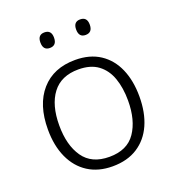

<svg xmlns="http://www.w3.org/2000/svg" viewBox="-133 -825 855 939"><g transform="rotate(-20 295.0 -355.0)"><path d="M533 -267Q533 -183 505.5 -121Q478 -59 424.5 -24.5Q371 10 294 10Q220 10 167 -24Q114 -58 85.5 -120.5Q57 -183 57 -267Q57 -396 121 -469Q185 -542 298 -542Q374 -542 426.5 -507.5Q479 -473 506 -411Q533 -349 533 -267ZM116 -267Q116 -164 159.5 -101.5Q203 -39 295 -39Q388 -39 431 -102Q474 -165 474 -267Q474 -333 456 -384Q438 -435 399 -464Q360 -493 297 -493Q207 -493 161.5 -433Q116 -373 116 -267ZM168 -680Q168 -720 203 -720Q239 -720 239 -680Q239 -639 203 -639Q168 -639 168 -680ZM354 -680Q354 -720 389 -720Q425 -720 425 -680Q425 -639 389 -639Q354 -639 354 -680Z"/></g></svg>

Font: Noto Sans Bengali UI Light
Style: Regular
Weight: 300
Designer: Jelle Bosma - Monotype Design Team
Foundry: Monotype Imaging Inc.
Version: Version 2.003; ttfautohint (v1.8.4.7-5d5b)